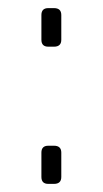

<svg xmlns="http://www.w3.org/2000/svg" viewBox="-20 -453 254 473"><path d="M99 -433H113Q131 -433 131 -416V-355Q131 -338 113 -338H99Q82 -338 82 -355V-416Q82 -433 99 -433ZM99 -94H113Q131 -94 131 -77V-17Q131 0 113 0H99Q82 0 82 -17V-77Q82 -94 99 -94Z"/></svg>

Font: Exo 2.0 Extra Light
Style: Regular
Weight: 250
Designer: Natanael Gama
Version: Version 1.001;PS 001.001;hotconv 1.0.70;makeotf.lib2.5.58329